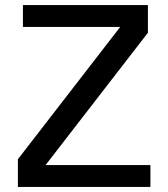

<svg xmlns="http://www.w3.org/2000/svg" viewBox="-20 -742 668 762"><path d="M577 0H51V-110L457 -635H71V-722H567V-612L161 -87H577Z"/></svg>

Font: Mingzat
Style: Regular
Weight: 400
Designer: Jason Glavy (Lepcha), Lorna Priest (Lepcha additions), Walt Agee (Sophia), Victor Gaultney (Sophia)
Foundry: SIL International
Version: Version 0.100